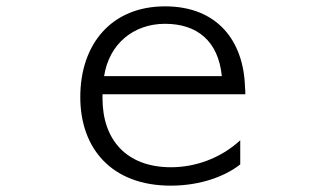

<svg xmlns="http://www.w3.org/2000/svg" viewBox="-20 -536 1040 605"><path d="M737 -94C673 -35 592 -9 519 -9C378 -9 303 -96 303 -226V-239H753C753 -244 753 -256 752 -261C748 -407 665 -516 500 -516C332 -516 233 -398 233 -230C233 -69 331 49 518 49C614 49 692 18 737 -18ZM308 -296C324 -399 402 -461 500 -461C601 -461 668 -407 679 -296Z"/></svg>

Font: LINE Seed JP App_OTF Regular
Style: Regular
Weight: 400
Designer: LY Corporation & Fontrix & Fontworks
Version: Version 1.002